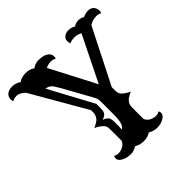

<svg xmlns="http://www.w3.org/2000/svg" viewBox="-225 -931 1116 1116"><g transform="rotate(-45 332.5 -373.5)"><path d="M400.4 -5.9Q375.5 9.8 343.8 9.8Q312 9.8 287.1 -5.9Q262.2 9.8 241 9.8Q219.7 9.8 205.3 6.1Q190.9 2.4 179.7 -3.9Q156.2 -16.6 156.2 -35.6Q156.2 -45.4 161.6 -52.7Q172.4 -44.4 190.2 -44.4Q208 -44.4 226.3 -53.7Q244.6 -63 253.9 -82.5V-178.7Q253.9 -201.2 245.1 -211.9Q229.5 -231 194.3 -248Q227.1 -263.2 237.3 -274.4Q253.9 -293.5 253.9 -317.4V-335L57.6 -674.8Q29.3 -700.2 7.3 -700.2Q-14.6 -700.2 -27.3 -691.9Q-32.7 -695.8 -32.7 -706.5Q-32.7 -717.3 -29.3 -726.3Q-25.9 -735.4 -18.6 -742.2Q-2.9 -756.8 26.9 -756.8Q56.6 -756.8 79.6 -739.7Q104 -756.8 137.5 -756.8Q170.9 -756.8 192.4 -740.2Q218.3 -756.8 240.7 -756.8Q263.2 -756.8 276.9 -753.7Q290.5 -750.5 300.8 -744.1Q322.8 -731.4 323.7 -709Q323.7 -695.3 318.4 -691.9Q305.2 -700.2 292 -700.2Q263.7 -700.2 246.1 -689.9L392.1 -409.7L530.8 -690.4Q510.7 -702.6 484.6 -702.6Q458.5 -702.6 444.3 -694.3Q439.5 -701.7 439.5 -717.3Q439.5 -732.9 452.6 -744.9Q465.8 -756.8 490.2 -756.8Q514.6 -756.8 532.2 -744.1Q547.9 -756.8 570.3 -756.8Q592.8 -756.8 607.9 -746.1Q629.4 -756.8 650.9 -756.8Q672.4 -756.8 685.3 -742.9Q698.2 -729 698.2 -707Q698.2 -695.8 692.9 -691.9Q680.2 -700.2 661.6 -700.2Q629.4 -700.2 604.5 -682.6L433.6 -344.2V-317.4Q433.6 -293.5 443.8 -281.7Q460.4 -263.2 493.2 -248Q458 -231 448.2 -219.2Q433.6 -201.2 433.6 -178.7V-82.5Q442.4 -63 460.7 -53.7Q479 -44.4 497.1 -44.4Q515.1 -44.4 525.9 -52.7Q531.2 -45.4 531.2 -35.9Q531.2 -26.4 524.9 -18.1Q518.6 -9.8 507.8 -3.9Q483.4 9.8 454.3 9.8Q425.3 9.8 400.4 -5.9ZM300.8 -129.4Q326.7 -139.2 329.1 -206.1Q329.6 -226.6 329.6 -248V-329.6Q329.6 -353 320.8 -368.2L220.7 -549.3Q199.7 -585.9 190.4 -594.7Q175.8 -608.4 155.3 -610.4L301.8 -338.9V-314.9Q301.8 -286.1 297.9 -275.4Q292 -256.8 261.7 -247.6Q294.4 -235.4 298.8 -217.8Q302.2 -204.1 302.2 -185.8Q302.2 -167.5 301.5 -153.8Q300.8 -140.1 300.8 -129.4Z"/></g></svg>

Font: Rye
Style: Regular
Weight: 400
Designer: Nicole Fally
Foundry: Nicole Fally
Version: Version 1.001